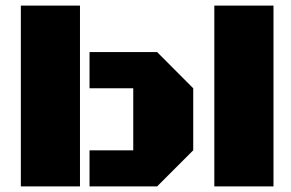

<svg xmlns="http://www.w3.org/2000/svg" viewBox="-20 -668 1043 688"><path d="M54.7 -647.9H266.6V0H54.7ZM748 -647.9H960V0H748ZM300.8 -129.4H457.5V-351.6H300.8V-481.4H543L672.4 -351.6V-129.4L543 0H300.8Z"/></svg>

Font: Black Ops One [rus by aLiNcE]
Style: Regular
Weight: 400
Designer: James Grieshaber
Foundry: James Grieshaber
Version: Version 1.002;May 25, 2024;FontCreator 13.0.0.2680 64-bit